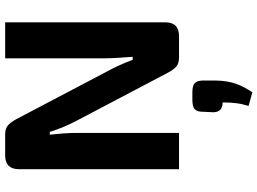

<svg xmlns="http://www.w3.org/2000/svg" viewBox="-150 -580 1021 762"><g transform="rotate(-90 361.0 -199.5)"><path d="M653 -690V-55Q653 0 598 0H514Q489 0 476.5 -11.5Q464 -23 452 -46L261 -409Q249 -432 237.5 -459.5Q226 -487 218 -513H207Q210 -487 212 -459Q214 -431 214 -405V0H70V-635Q70 -690 125 -690H208Q232 -690 244.5 -678.5Q257 -667 269 -645L454 -293Q467 -270 480 -242Q493 -214 504 -184H516Q514 -214 512 -242.5Q510 -271 510 -299V-690ZM375 53Q401 53 411 62Q421 71 422 94V145Q421 192 409 226Q397 260 375 291L321 276Q329 251 332 226.5Q335 202 335 173Q297 173 296 137L298 94Q298 71 308.5 62Q319 53 345 53Z"/></g></svg>

Font: Exo 2
Style: Bold
Weight: 700
Designer: Natanael Gama
Foundry: Natanael Gama
Version: Version 2.010